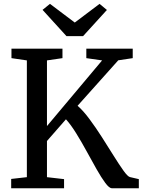

<svg xmlns="http://www.w3.org/2000/svg" viewBox="-20 -1002 759 1022"><path d="M575.5 0Q561.5 0 540.5 -28.2Q519.5 -56.5 494 -101.5Q468.5 -146.5 441 -197Q413.5 -247.5 385.2 -293Q357 -338.5 331 -367L230 -251.5V-59L321 -48.5V0H39.5V-49.5L123 -59V-680.5L41 -692.5V-743H312.5V-692.5L230 -680.5V-331L523.5 -680.5L439.5 -692.5V-743H686.5V-692.5L609.5 -681L393 -439Q423 -413 456.2 -368.2Q489.5 -323.5 522.5 -271.8Q555.5 -220 585 -172.8Q614.5 -125.5 637 -94Q659.5 -62.5 671.5 -59.5L719 -48.5V0ZM246 -981.5 378 -882 510 -981.5 549 -949 422 -809.5H334L206.5 -949.5Z"/></svg>

Font: Merriweather
Style: Regular
Weight: 400
Designer: Eben Sorkin
Foundry: Eben Sorkin
Version: Version 2.100; ttfautohint (v1.7.19-72a1) -l 8 -r 50 -G 200 